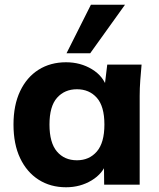

<svg xmlns="http://www.w3.org/2000/svg" viewBox="-20 -780 672 811"><path d="M259 11Q193 11 143 -21Q93 -53 65 -112Q37 -171 37 -254Q37 -336 65 -395Q93 -454 143 -485.5Q193 -517 259 -517Q320 -517 368.5 -487.5Q417 -458 432 -408H421L433 -507H578Q575 -474 572.5 -440.5Q570 -407 570 -375V0H420L419 -95H431Q415 -47 367 -18Q319 11 259 11ZM305 -103Q357 -103 389 -140Q421 -177 421 -254Q421 -331 389 -367Q357 -403 305 -403Q253 -403 221 -367Q189 -331 189 -254Q189 -177 220.5 -140Q252 -103 305 -103ZM261 -555 364 -760H508L361 -555Z"/></svg>

Font: Mulish ExtraLight ExtraBold
Style: Regular
Weight: 800
Version: Version 3.603